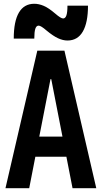

<svg xmlns="http://www.w3.org/2000/svg" viewBox="-20 -999 540 1019"><path d="M9 0 178 -730H322L491 0H365L252 -579H248L135 0ZM111 -167V-274H389V-167ZM338 -784Q314 -784 288 -796Q262 -808 227 -837Q212 -850 201.5 -856.5Q191 -863 185 -863Q173 -863 167.5 -846.5Q162 -830 162 -794H53Q53 -886 80.5 -932.5Q108 -979 162 -979Q186 -979 212 -968Q238 -957 273 -927Q288 -914 298.5 -907.5Q309 -901 315 -901Q327 -901 332.5 -917.5Q338 -934 338 -969H447Q447 -879 419.5 -831.5Q392 -784 338 -784Z"/></svg>

Font: M PLUS Code Latin SemiBold
Style: Regular
Weight: 600
Designer: Coji Morishita
Foundry: UNDERFOREST DESIGN
Version: Version 1.002; ttfautohint (v1.8.3)